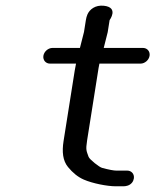

<svg xmlns="http://www.w3.org/2000/svg" viewBox="-20 -651 545 673"><path d="M426.1 -53H387.6C379.1 -53 361.9 -56 338.1 -62.5C328.7 -64.4 293.5 -92.4 290.5 -101.3C283.2 -122.8 279.8 -123.7 285.4 -159.4L325.5 -412.5C326.5 -418.8 327.5 -424 328.5 -428H472.5C487.5 -428 502 -440.5 504.3 -455.5C506.7 -470.5 496.2 -483 481.2 -483H343.6L357.5 -538.1L364.2 -580.5C364.2 -580.5 397.4 -624.9 344.3 -630.8C314.1 -634.2 293.6 -617.9 286.1 -599.5C283.8 -593.8 282.1 -587.5 281 -580.5L274.4 -538.9L260.2 -483H164C149 -483 134.5 -470.5 132.1 -455.5C129.8 -440.5 140.2 -428 155.3 -428H246.5L242 -404.1L202.9 -157.2C196.7 -118.3 200.2 -87.7 218.4 -65.5C234.9 -45.4 252.8 -30.6 273.9 -21.4C305.1 -7.9 355.9 2 386.1 2H412.1C422.2 2 434.4 -0.5 442.8 -10.8C446.3 -15.2 448.4 -20.4 449.2 -25.5C451.6 -40.5 441.1 -53 426.1 -53Z"/></svg>

Font: MewTooHand
Style: BdWideIta
Weight: 400
Designer: Mew Too, Robert Jablonski
Version: Version 0.77